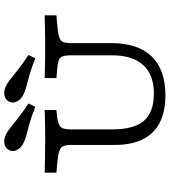

<svg xmlns="http://www.w3.org/2000/svg" viewBox="34 -840 817 926"><g transform="rotate(-90 443.0 -377.5)"><path d="M206.5 -369.4V-445.2Q206.5 -468.5 200.4 -481.5Q194.4 -494.4 177 -500.4Q159.7 -506.5 125.8 -509.7L72.6 -514.5V-571Q96.8 -570.2 125.4 -569.8Q154 -569.4 182.7 -569Q211.3 -568.5 235.5 -568.5H243.5H247.6Q266.9 -568.5 289.1 -569Q311.3 -569.4 333.9 -569.8Q356.5 -570.2 375 -571V-514.5L343.5 -511.3Q304.8 -506.5 293.1 -494Q281.5 -481.5 281.5 -445.2V-369.4ZM446 11.3Q367.7 11.3 314.1 -16.1Q260.5 -43.5 233.5 -98Q206.5 -152.4 206.5 -231.5V-369.4H281.5V-244.4Q281.5 -140.3 323 -92.3Q364.5 -44.4 454.8 -44.4Q545.2 -44.4 591.9 -96Q638.7 -147.6 638.7 -245.2V-369.4H697.6V-250Q697.6 -121.8 633.5 -55.2Q569.4 11.3 446 11.3ZM638.7 -369.4V-445.2Q638.7 -482.3 627.8 -494.8Q616.9 -507.3 574.2 -510.5L529 -514.5V-571Q559.7 -570.2 598.4 -569.4Q637.1 -568.5 667.7 -568.5Q691.9 -568.5 721 -569Q750 -569.4 779 -569.8Q808.1 -570.2 831.5 -571V-514.5L778.2 -509.7Q743.5 -506.5 726.2 -500.8Q708.9 -495.2 703.2 -482.7Q697.6 -470.2 697.6 -445.2V-369.4ZM390.3 -616.1Q344.4 -634.7 310.5 -644Q276.6 -653.2 252.8 -659.7Q229 -666.1 213.7 -674.2Q191.1 -686.3 181.9 -705.6Q172.6 -725 181.5 -742.7Q190.3 -760.5 211.3 -764.9Q232.3 -769.4 256.5 -758.1Q271.8 -750.8 291.1 -735.1Q310.5 -719.4 338.3 -697.6Q366.1 -675.8 406.5 -649.2ZM624.2 -616.1Q579 -634.7 544.8 -644Q510.5 -653.2 486.7 -659.7Q462.9 -666.1 447.6 -674.2Q425 -686.3 415.7 -705.6Q406.5 -725 415.3 -742.7Q424.2 -760.5 445.2 -764.9Q466.1 -769.4 490.3 -758.1Q505.6 -750.8 525 -735.1Q544.4 -719.4 572.2 -697.6Q600 -675.8 640.3 -649.2Z"/></g></svg>

Font: Playfair 5pt SemiExpanded Light
Style: Regular
Weight: 300
Width: 6
Designer: Claus Eggers Sørensen
Foundry: Claus Eggers Sørensen
Version: Version 2.203